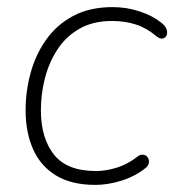

<svg xmlns="http://www.w3.org/2000/svg" viewBox="-20 -512 495 540"><path d="M248 8Q181 8 137.5 -18.5Q94 -45 73 -92.5Q52 -140 52 -202Q52 -255 66 -306.5Q80 -358 109.5 -400Q139 -442 185.5 -467Q232 -492 297 -492Q336 -492 372.5 -480Q409 -468 434 -448Q443 -441 447 -433Q451 -425 450 -418Q449 -411 444.5 -407Q440 -403 434 -403.5Q428 -404 420 -410Q393 -433 362.5 -443Q332 -453 295 -453Q242 -453 204 -431.5Q166 -410 142 -373.5Q118 -337 106.5 -292.5Q95 -248 95 -202Q95 -124 131.5 -77.5Q168 -31 250 -31Q278 -31 308.5 -40.5Q339 -50 366 -71Q373 -77 380 -77Q387 -77 391.5 -73.5Q396 -70 398 -64Q400 -58 398 -51.5Q396 -45 390 -40Q362 -17 323.5 -4.5Q285 8 248 8Z"/></svg>

Font: Nunito ExtraLight
Style: Italic
Weight: 200
Italic angle: -9°
Designer: Vernon Adams
Foundry: Vernon Adams
Version: Version 3.602